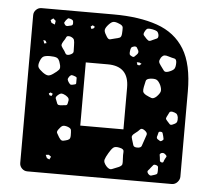

<svg xmlns="http://www.w3.org/2000/svg" viewBox="-45 -620 739 669"><g transform="rotate(5 324.0 -285.5)"><path d="M74 0Q63 0 55 -8Q47 -16 47 -27V-544Q47 -555 55 -563Q63 -571 74 -571H326Q416 -571 479 -549Q542 -527 574.5 -474Q607 -421 607 -326V-28Q607 -18 599 -9Q591 0 579 0ZM347 -541Q333 -547 325.5 -544.5Q318 -542 308 -530Q299 -519 300 -511.5Q301 -504 309 -492Q315 -482 321.5 -483.5Q328 -485 339 -488Q349 -490 354.5 -492.5Q360 -495 361 -506Q362 -520 361.5 -528Q361 -536 347 -541ZM176 -543Q170 -545 168 -542.5Q166 -540 162 -536Q159 -531 157.5 -528.5Q156 -526 160 -521Q164 -514 175 -518Q181 -519 184.5 -520.5Q188 -522 188 -529Q188 -536 185.5 -538.5Q183 -541 176 -543ZM127 -531 118 -539 109 -532 113 -523 125 -518ZM466 -531Q455 -533 449.5 -532Q444 -531 439 -521Q434 -512 437.5 -507.5Q441 -503 448 -496Q454 -490 458 -490Q462 -490 469 -494Q478 -498 483.5 -500.5Q489 -503 488 -513Q486 -523 481 -526Q476 -529 466 -531ZM257 -527 250 -522 253 -514 260 -516 265 -522ZM198 -452Q198 -464 196 -470.5Q194 -477 183 -481Q171 -484 168.5 -477.5Q166 -471 159 -461Q155 -454 154.5 -450Q154 -446 159 -439Q167 -429 170.5 -421.5Q174 -414 186 -418Q199 -423 198.5 -430.5Q198 -438 198 -452ZM422 -454Q419 -460 416.5 -463.5Q414 -467 407 -466Q399 -464 397 -460.5Q395 -457 394 -449Q393 -442 394 -438Q395 -434 402 -431Q408 -428 411 -431Q414 -434 419 -439Q426 -446 422 -454ZM98 -459 90 -461 94 -449 102 -451ZM529 -442Q520 -445 514.5 -444Q509 -443 503 -435Q498 -426 498.5 -421Q499 -416 505 -408Q513 -397 517.5 -391Q522 -385 534 -389Q548 -394 553 -400Q558 -406 558 -422Q558 -435 550 -436.5Q542 -438 529 -442ZM430 -412H421L424 -403L431 -402L438 -408ZM154 -384Q150 -400 142 -403.5Q134 -407 118 -407Q102 -407 95 -403Q88 -399 83 -385Q78 -371 82 -364Q86 -357 98 -348Q109 -340 116.5 -339.5Q124 -339 135 -347Q148 -356 153.5 -362.5Q159 -369 154 -384ZM244 -175H395V-321Q395 -396 321 -396H244ZM509 -340Q502 -354 494.5 -357.5Q487 -361 472 -359Q459 -357 457.5 -349.5Q456 -342 453 -329Q451 -319 452 -313Q453 -307 463 -301Q475 -295 482.5 -292.5Q490 -290 500 -299Q511 -310 513 -318Q515 -326 509 -340ZM212 -344Q204 -347 200 -347.5Q196 -348 191 -342Q186 -335 186.5 -331Q187 -327 192 -320Q196 -314 200 -314Q204 -314 211 -316Q217 -317 217 -320.5Q217 -324 217 -330Q217 -336 217 -339Q217 -342 212 -344ZM139 -277 131 -281 125 -277 128 -271 135 -269ZM185 -275Q176 -280 170.5 -280.5Q165 -281 157 -274Q149 -267 150.5 -262Q152 -257 156 -248Q158 -241 162.5 -240Q167 -239 174 -240Q183 -241 188 -241.5Q193 -242 194 -250Q197 -260 195 -265Q193 -270 185 -275ZM580 -233Q578 -243 573.5 -246Q569 -249 560 -251Q552 -252 549.5 -248Q547 -244 544 -237Q540 -230 539.5 -226.5Q539 -223 544 -218Q550 -211 554 -207Q558 -203 567 -208Q577 -212 579 -217.5Q581 -223 580 -233ZM469 -178Q458 -186 452.5 -179.5Q447 -173 436 -165Q429 -160 427 -155.5Q425 -151 428 -143Q432 -131 434 -123.5Q436 -116 448 -116Q461 -116 463.5 -123Q466 -130 470 -142Q474 -155 477 -162.5Q480 -170 469 -178ZM535 -164Q533 -170 532 -174Q531 -178 524 -178Q518 -178 517.5 -174Q517 -170 515 -164Q511 -155 517 -151Q522 -148 525 -146Q528 -144 533 -148Q538 -151 537 -154.5Q536 -158 535 -164ZM201 -167Q189 -171 183 -168.5Q177 -166 170 -156Q163 -147 166 -142Q169 -137 174 -128Q179 -120 183.5 -118Q188 -116 197 -119Q206 -121 210 -124.5Q214 -128 214 -138Q214 -150 213 -156.5Q212 -163 201 -167ZM388 -110Q372 -114 365 -108Q358 -102 350 -88Q341 -73 338.5 -64Q336 -55 347 -42Q358 -30 366.5 -33.5Q375 -37 390 -43Q401 -48 402 -54Q403 -60 402 -72Q401 -87 402 -97Q403 -107 388 -110ZM550 -99Q546 -103 542.5 -104.5Q539 -106 533 -104Q528 -101 528.5 -97.5Q529 -94 530 -88Q531 -82 531 -78Q531 -74 537 -72Q543 -71 544 -75Q545 -79 548 -85Q550 -89 552 -92Q554 -95 550 -99ZM152 -58 144 -64 133 -63 138 -52 147 -48ZM527 -43Q527 -50 526.5 -54.5Q526 -59 519 -61Q512 -63 509.5 -60Q507 -57 502 -51Q497 -44 493 -40Q489 -36 494 -29Q500 -22 505 -23Q510 -24 518 -27Q525 -29 526 -32.5Q527 -36 527 -43Z"/></g></svg>

Font: Rubik Moonrocks
Style: Regular
Weight: 400
Designer: Hubert and Fischer, NaN
Foundry: Hubert and Fischer, NaN
Version: Version 2.200